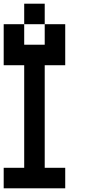

<svg xmlns="http://www.w3.org/2000/svg" viewBox="-20 -1020 484 1040"><path d="M222.2 -888.9H111.1V-1000H222.2ZM0 -888.9H111.1V-777.8H222.2V-888.9H333.3V-666.7H222.2V-111.1H333.3V0H0V-111.1H111.1V-666.7H0Z"/></svg>

Font: Pixeloid Sans
Style: Regular
Weight: 400
Designer: GGBotNet
Foundry: GGBotNet
Version: 0.5